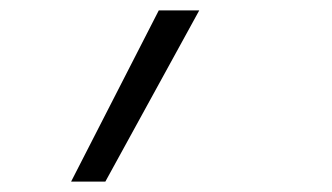

<svg xmlns="http://www.w3.org/2000/svg" viewBox="-20 -147 640 370"><path d="M117 203 286 -127H364L183 203Z"/></svg>

Font: Iosevka Light Extended
Style: Italic
Weight: 300
Width: 7
Italic angle: -9°
Monospace: yes
Designer: Belleve Invis
Foundry: Belleve Invis
Version: Version 32.5.0; ttfautohint (v1.8.4)